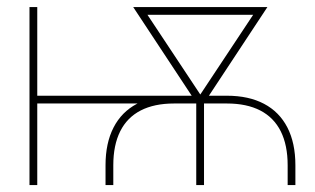

<svg xmlns="http://www.w3.org/2000/svg" viewBox="-20 -536 911 556"><path d="M285.6 -57.6Q285.6 -121.6 308.8 -166.7Q332 -211.9 376.5 -235.4Q420.9 -258.8 483.9 -258.8H637.2Q700.2 -258.8 744.6 -235.4Q789.1 -211.9 812.3 -166.7Q835.4 -121.6 835.4 -57.6V0H813V-57.6Q813 -115.7 793 -155.8Q772.9 -195.8 733.6 -216.1Q694.3 -236.3 637.2 -236.3H483.9Q426.8 -236.3 387.5 -216.1Q348.1 -195.8 328.1 -155.8Q308.1 -115.7 308.1 -57.6V0H285.6ZM65.4 -515.6H87.9V0H65.4ZM75.2 -258.8H515.6V-236.3H75.2ZM548.3 -258.8H570.8V0H548.3ZM365.7 -515.6H392.1L570.8 -246.1L558.1 -231.4H553.2ZM549.3 -246.1 728 -515.6H754.4L566.9 -231.4H562ZM385.3 -515.6H731.9V-493.2H385.3Z"/></svg>

Font: Intratopia Thin
Style: Regular
Weight: 100
Designer: Rasmus Andersson
Foundry: rsms
Version: Version 3.000;Glyphs 3.2.3 (3260)